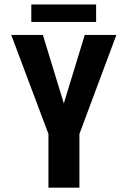

<svg xmlns="http://www.w3.org/2000/svg" viewBox="-20 -860 590 880"><path d="M202 0V-246L31.5 -700H176.5L272.5 -386L368.5 -700H513.5L344 -246V0ZM123.5 -759.5V-839.5H420.5V-759.5Z"/></svg>

Font: Trispace SemiCondensed SemiBold
Style: Regular
Weight: 600
Width: 4
Designer: Tyler Finck
Foundry: Etcetera Type Company
Version: Version 1.210; ttfautohint (v1.8.3)